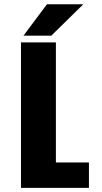

<svg xmlns="http://www.w3.org/2000/svg" viewBox="-20 -904 490 924"><path d="M93 -732.5 206 -883.5H381L227 -732.5ZM249 -122H408V0H81V-700H249Z"/></svg>

Font: League Mono Condensed ExtraBold
Style: Regular
Weight: 800
Width: 1
Designer: Tyler Finck
Foundry: The League of Moveable Type / Tyler Finck
Version: Version 2.210